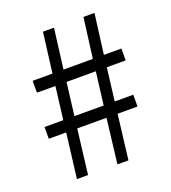

<svg xmlns="http://www.w3.org/2000/svg" viewBox="-122 -741 739 831"><g transform="rotate(-20 247.5 -325.0)"><path d="M90.3 0 115.7 -205.6H35.6V-259.8H122.1L140.6 -410.6H55.7V-465.3H147L170.4 -649.9H221.2L197.8 -465.3H333L356.9 -649.9H407.7L383.8 -465.3H464.4V-410.6H377.4L358.9 -259.8H444.3V-205.6H352.5L327.6 0H276.9L301.3 -205.6H166.5L141.6 0ZM173.3 -259.8H308.1L326.7 -410.6H191.9Z"/></g></svg>

Font: Varta Light
Style: Regular
Weight: 400
Version: Version 1.004